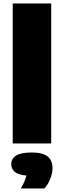

<svg xmlns="http://www.w3.org/2000/svg" viewBox="-20 -828 369 1108"><path d="M53.5 0V-808H275.5V0ZM100.5 259.5Q125.5 215 132.5 185Q84.5 181 64.8 163.5Q45 146 45 119.5Q45 87.5 73 69.8Q101 52 164 52Q227 52 255 75.2Q283 98.5 283 140.5Q283 171 270 204Q257 237 236 259.5Z"/></svg>

Font: Encode Sans SmExp Black
Style: Regular
Weight: 900
Width: 6
Designer: Multiple Designers
Foundry: Impallari Type
Version: Version 3.002; ttfautohint (v1.8.3) -l 8 -r 50 -G 200 -x 14 